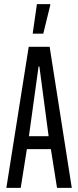

<svg xmlns="http://www.w3.org/2000/svg" viewBox="-20 -916 382 936"><path d="M11 0 120 -688H222L330 0H258L228 -189H111L81 0ZM121 -252H217L172 -592H168ZM140 -752V-757L160 -896H225V-891L191 -752Z"/></svg>

Font: Saira UltraCondensed Medium
Style: Regular
Weight: 500
Width: 1
Designer: Hector Gatti with collaboration of the Omnibus-Type team
Foundry: Omnibus-Type
Version: Version 1.101